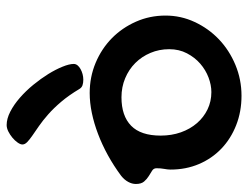

<svg xmlns="http://www.w3.org/2000/svg" viewBox="-102 -578 725 560"><g transform="rotate(-90 260.0 -297.5)"><path d="M45.9 -162.1Q45.9 -170.4 47.9 -180.7Q49.8 -190.9 49.8 -203.1Q49.8 -211.4 42.7 -215.8Q35.6 -220.2 26.9 -225.6Q18.1 -231 11 -239.3Q3.9 -247.6 3.9 -263.2Q3.9 -274.4 10 -285.6Q16.1 -296.9 27.8 -306.2Q56.6 -327.6 87.6 -344.7Q118.7 -361.8 149.7 -373.5Q180.7 -385.3 210.9 -391.6Q241.2 -397.9 269 -397.9Q315.9 -397.9 357.2 -380.6Q398.4 -363.3 429 -333.3Q459.5 -303.2 477.3 -262.9Q495.1 -222.7 495.1 -176.8Q495.1 -131.8 476.3 -91.6Q457.5 -51.3 425.8 -21Q394 9.3 351.3 27.1Q308.6 44.9 261.2 44.9Q214.8 44.9 175.3 29.3Q135.7 13.7 106.9 -13.9Q78.1 -41.5 62 -79.3Q45.9 -117.2 45.9 -162.1ZM272 -43Q292.5 -43 314.5 -51.3Q336.4 -59.6 354.7 -75.4Q373 -91.3 385 -114.3Q397 -137.2 397 -166Q397 -195.3 386.2 -220.7Q375.5 -246.1 356.7 -264.9Q337.9 -283.7 312.3 -294.4Q286.6 -305.2 256.8 -305.2Q202.6 -305.2 173.8 -277.1Q145 -249 145 -190.9Q145 -159.2 154.5 -132.1Q164.1 -105 181.2 -85.2Q198.2 -65.4 221.4 -54.2Q244.6 -43 272 -43ZM119.1 -594.2Q119.1 -600.1 124.8 -608.2Q130.4 -616.2 138.9 -623.3Q147.5 -630.4 157.2 -635.3Q167 -640.1 175.8 -640.1Q194.3 -640.1 215.1 -629.4Q235.8 -618.7 255.6 -601.3Q275.4 -584 293.2 -562.3Q311 -540.5 324.5 -518.8Q337.9 -497.1 345.9 -477.3Q354 -457.5 354 -444.3Q354 -438.5 349.9 -433.3Q345.7 -428.2 339.1 -424.6Q332.5 -420.9 324.5 -418.7Q316.4 -416.5 308.1 -416.5Q298.8 -416.5 291.7 -418.9Q284.7 -421.4 280.8 -428.2Q262.7 -458.5 243.9 -480.7Q225.1 -502.9 207 -518.8Q189 -534.7 173.1 -545.7Q157.2 -556.6 145.3 -564.9Q133.3 -573.2 126.2 -580.1Q119.1 -586.9 119.1 -594.2Z"/></g></svg>

Font: Gochi Hand Cyrillic
Style: Regular
Weight: 400
Designer: Juan Pablo del Peral; Denis Ignatov
Foundry: Juan Pablo del Peral; Denis Ignatov
Version: Version 1.00 June 29, 2018, initial release